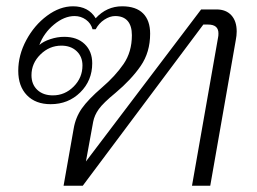

<svg xmlns="http://www.w3.org/2000/svg" viewBox="-20 -590 815 610"><path d="M732 -490Q732 -477 729 -462L648 0H590L673 -472Q674 -476 674 -484Q674 -512 641 -512H626L243 0H182L214 -181Q220 -217 240 -245.5Q260 -274 304 -312Q346 -348 372.5 -386.5Q399 -425 399 -478Q399 -508 385.5 -523.5Q372 -539 346 -539Q329 -539 311.5 -527.5Q294 -516 284 -497H274Q269 -516 253 -527.5Q237 -539 217 -539Q184 -539 151.5 -512Q119 -485 105 -447Q117 -458 139.5 -465.5Q162 -473 184 -473Q225 -473 249 -450Q273 -427 273 -389Q273 -334 235 -296.5Q197 -259 141 -259Q93 -259 65.5 -287.5Q38 -316 38 -365Q38 -415 63.5 -462.5Q89 -510 129.5 -540Q170 -570 212 -570Q261 -570 284 -532Q319 -570 368 -570Q412 -570 434.5 -547.5Q457 -525 457 -483Q457 -424 427 -380.5Q397 -337 347 -295Q308 -263 294 -243.5Q280 -224 276 -203L253 -77L619 -560H668Q698 -560 715 -541.5Q732 -523 732 -490ZM80 -351Q80 -322 98.5 -304.5Q117 -287 148 -287Q186 -287 214 -315Q242 -343 242 -382Q242 -410 223.5 -427.5Q205 -445 175 -445Q137 -445 108.5 -417Q80 -389 80 -351Z"/></svg>

Font: Fahkwang ExtraLight
Style: Italic
Weight: 275
Italic angle: -10°
Designer: Suppakit Chalermlarp | Katatrad Co.,Ltd.
Foundry: Cadson Demak Co.,Ltd.
Version: Version 1.000; ttfautohint (v1.6)